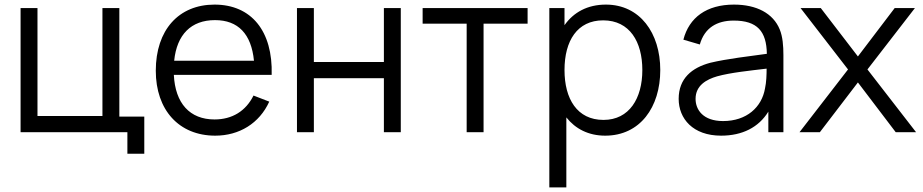

<svg xmlns="http://www.w3.org/2000/svg" viewBox="-20 -575 4014 835"><path d="M607.5 93.5V-68H499V-540H425.5V-70.5H143V-540H69.5V0H534V93.5Z M916 15C1020.5 15 1108 -38.5 1151 -133L1082.5 -159.5C1049 -92 990 -55.5 913 -55.5C805.5 -55.5 742 -125.5 736 -249.5H1161.5C1167 -440 1073 -555 913 -555C757 -555 657.5 -444.5 657.5 -267.5C657.5 -96.5 758.5 15 916 15ZM915 -487.5C1015.5 -487.5 1073 -427.5 1084.5 -311H737.5C749 -424.5 811 -487.5 915 -487.5Z M1345 0V-235H1649.5V0H1723V-540H1649.5V-305.5H1345V-540H1271.5V0Z M2083 0V-472H2274.5V-540H1818V-472H2009.5V0Z M2443 240V-64.5C2482 -15 2539 15 2612 15C2763.5 15 2851.5 -108.5 2851.5 -270.5C2851.5 -431.5 2763 -555 2615 -555C2535 -555 2474.5 -521.5 2435 -465.5V-540H2369V240ZM2604.5 -53.5C2489.5 -53.5 2435 -145.5 2435 -270.5C2435 -397.5 2490.5 -486.5 2603 -486.5C2719 -486.5 2773.5 -392.5 2773.5 -270.5C2773.5 -147.5 2717 -53.5 2604.5 -53.5Z M3116 15C3208 15 3279.5 -21 3321.5 -89.5V0H3387V-335.5C3387 -375.5 3384 -415.5 3371 -447C3342.5 -517 3270.5 -555 3172 -555C3053 -555 2977 -499 2952 -402.5L3023.5 -381.5C3044 -453.5 3097 -485.5 3171 -485.5C3273.5 -485.5 3313.5 -438.5 3315 -341C3243 -331 3142 -319.5 3069 -302C2988.5 -280.5 2931.5 -233.5 2931.5 -145C2931.5 -59 2993.5 15 3116 15ZM3124.5 -48.5C3037.5 -48.5 3005 -98 3005 -145C3005 -203.5 3052.5 -229.5 3098.5 -243C3158 -259.5 3243 -268 3314 -276.5C3314 -252 3313 -217 3307 -190.5C3293 -109 3227.5 -48.5 3124.5 -48.5Z M3545.5 0 3711 -216.5 3875.5 0H3964L3752.5 -273L3959 -540H3871L3711 -329.5L3549.5 -540H3461.5L3668 -273L3457 0Z"/></svg>

Font: Manrope
Style: Regular
Weight: 400
Designer: Mikhail Sharanda
Foundry: Mikhail Sharanda
Version: Version 4.505